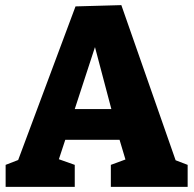

<svg xmlns="http://www.w3.org/2000/svg" viewBox="-20 -730 756 750"><path d="M454 -710 666 -104 713 -86V0H413V-86L470 -107L447 -184H235L210 -108L272 -86V0H2V-86L51 -105L275 -705ZM415 -304 351 -546 272 -304Z"/></svg>

Font: Bitter Pro ExtraBold
Style: Regular
Weight: 800
Designer: Sol Matas, and Bitter project Authors
Foundry: Sol Matas
Version: Version 1.010